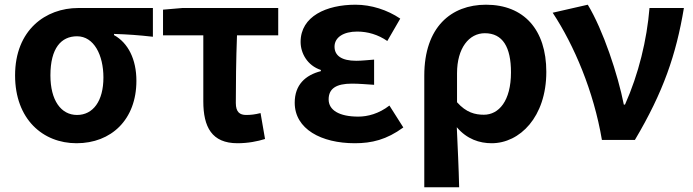

<svg xmlns="http://www.w3.org/2000/svg" viewBox="-20 -594 2943 815"><path d="M305 14C452 14 559 -86 559 -251C559 -342 524 -412 464 -445V-450C524 -448 567 -445 629 -438V-560H312C174 -560 44 -467 44 -274C44 -88 162 14 305 14ZM307 -106C239 -106 194 -168 194 -274C194 -390 240 -440 307 -440C379 -440 419 -360 419 -265C419 -165 375 -106 307 -106Z M988 14C1033 14 1073 6 1105 -4L1086 -114C1062 -108 1045 -106 1025 -106C998 -106 981 -118 981 -157C981 -236 982 -339 986 -444H1161V-560H754L672 -553V-444H843V-164C843 -55 879 14 988 14Z M1486 14C1558 14 1621 -1 1692 -53L1633 -146C1588 -111 1540 -99 1501 -99C1419 -99 1375 -127 1375 -172C1375 -218 1407 -239 1474 -239C1504 -239 1536 -236 1568 -234V-341C1542 -339 1515 -336 1492 -336C1430 -336 1400 -358 1400 -396C1400 -436 1439 -460 1496 -460C1541 -460 1585 -447 1624 -420L1679 -515C1624 -552 1556 -574 1489 -574C1366 -574 1256 -525 1256 -416C1256 -369 1284 -316 1342 -297V-292C1276 -275 1231 -234 1231 -158C1231 -46 1344 14 1486 14Z M1781 201H1929C1927 114 1923 37 1919 -54C1962 -3 2016 14 2067 14C2186 14 2299 -97 2299 -289C2299 -468 2204 -574 2043 -574C1895 -574 1781 -479 1781 -273ZM2034 -107C1997 -107 1959 -116 1920 -160V-283C1920 -390 1971 -453 2038 -453C2114 -453 2149 -394 2149 -287C2149 -165 2097 -107 2034 -107Z M2535 0H2675C2796 -204 2850 -362 2883 -560H2737C2726 -425 2691 -280 2633 -150H2628C2603 -277 2540 -467 2475 -574L2326 -540C2417 -402 2500 -207 2535 0Z"/></svg>

Font: Noto Sans T Chinese Bold
Style: Bold
Weight: 700
Designer: Ryoko NISHIZUKA (kana & ideographs); Paul D. Hunt (Latin, Greek & Cyrillic); Wenlong ZHANG (bopomofo); Sandoll Communica
Foundry: Adobe Systems Incorporated
Version: Version 1.000;PS 1;hotconv 1.0.78;makeotf.lib2.5.61930